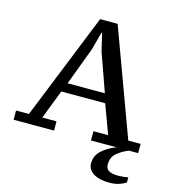

<svg xmlns="http://www.w3.org/2000/svg" viewBox="-130 -807 1014 1124"><g transform="rotate(15 377.5 -244.5)"><path d="M245 0H0V-56H78L337 -700H443L680 -56H755V0H699Q653 19 626.5 43.5Q600 68 600 110Q600 137 620 147.5Q640 158 673 158Q707 158 736 152V183Q720 194 695 202.5Q670 211 633 211Q607 211 583.5 206Q560 201 542.5 191Q525 181 514.5 165.5Q504 150 504 128Q504 82 538.5 50.5Q573 19 624 0H469V-56H558L493 -232H227L159 -56H245ZM250 -288H476L394 -519L369 -625H365L336 -517Z"/></g></svg>

Font: PT Serif Caption
Style: Regular
Weight: 400
Designer: A.Korolkova, O.Umpeleva, V.Yefimov
Foundry: ParaType Ltd
Version: Version 1.000W OFL